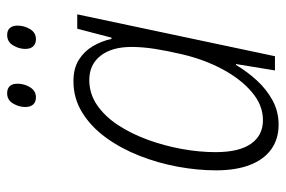

<svg xmlns="http://www.w3.org/2000/svg" viewBox="-146 -612 768 515"><g transform="rotate(-90 237.5 -354.0)"><path d="M161.1 9.8Q122.6 9.8 95 -10Q67.4 -29.8 53 -67.4Q38.6 -105 38.6 -157.7Q38.6 -207.5 48.3 -260.5Q58.1 -313.5 77.6 -363.3Q97.2 -413.1 126.2 -453.1Q155.3 -493.2 193.4 -516.8Q231.4 -540.5 277.8 -540.5Q312 -540.5 335 -526.1Q357.9 -511.7 371.6 -488.5Q385.3 -465.3 391.1 -438.5H394.5L418.5 -530.3H457L344.7 0H306.6L323.7 -104.5H321.3Q303.7 -74.7 279.8 -48.6Q255.9 -22.5 226.1 -6.3Q196.3 9.8 161.1 9.8ZM173.3 -32.2Q213.4 -32.2 248.3 -61.8Q283.2 -91.3 309.6 -140.4Q335.9 -189.5 349.6 -248Q358.9 -287.1 364.3 -321.3Q369.6 -355.5 369.6 -384.8Q369.6 -437.5 345.9 -467.8Q322.3 -498 280.8 -498Q244.1 -498 213.6 -477.1Q183.1 -456.1 159.9 -420.7Q136.7 -385.3 120.6 -341.1Q104.5 -296.9 95.9 -249.8Q87.4 -202.6 87.4 -159.2Q87.4 -96.2 109.9 -64.2Q132.3 -32.2 173.3 -32.2ZM390.6 -641.1Q378.4 -641.1 371.3 -648.4Q364.3 -655.8 364.3 -669.9Q364.3 -686.5 373.8 -702.4Q383.3 -718.3 401.9 -718.3Q414.1 -718.3 420.4 -710.9Q426.8 -703.6 426.8 -690.9Q426.8 -671.9 417.2 -656.5Q407.7 -641.1 390.6 -641.1ZM234.4 -641.1Q222.2 -641.1 215.3 -648.4Q208.5 -655.8 208.5 -669.9Q208.5 -686.5 217.8 -702.4Q227.1 -718.3 245.1 -718.3Q253.9 -718.3 259.5 -715.1Q265.1 -711.9 268.1 -705.8Q271 -699.7 271 -690.9Q271 -671.9 261.2 -656.5Q251.5 -641.1 234.4 -641.1Z"/></g></svg>

Font: Open Sans SemiCondensed Light
Style: Italic
Weight: 300
Width: 4
Italic angle: -12°
Designer: Monotype Design Team
Foundry: Monotype Imaging Inc.
Version: Version 3.000